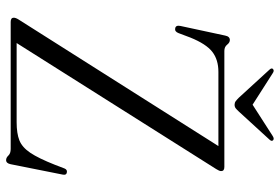

<svg xmlns="http://www.w3.org/2000/svg" viewBox="-164 -738 917 629"><g transform="rotate(90 294.5 -423.5)"><path d="M534 -673.5 121 -19.5H380.5Q417 -19.5 439.8 -28.5Q462.5 -37.5 480.5 -64.2Q498.5 -91 519.5 -144L532 -176.5Q536 -186 545 -184Q554.5 -182.5 552 -170.5L518 0Q515 15 504.5 15Q496.5 15 489.5 7.5Q482.5 0 468 0H52Q38 0 38 -10Q38 -16.5 44 -26L458.5 -680.5H215.5Q175.5 -680.5 149.8 -660.5Q124 -640.5 103 -588.5L88.5 -550Q83.5 -536.5 72.5 -539Q62 -541 65 -556L96.5 -702.5Q99.5 -718 111 -718Q119.5 -718 126.5 -709Q133.5 -700 147 -700H527Q540.5 -700 540.5 -689.5Q540.5 -683.5 534 -673.5ZM345.5 -747.5Q339.5 -741 334.8 -737.2Q330 -733.5 323 -733.5Q316.5 -733.5 311.5 -737.2Q306.5 -741 300 -747.5L208 -848Q201 -856 207 -860Q212 -864 220.5 -858L323 -792.5L425 -858Q434 -864 439 -860Q444.5 -855.5 437.5 -848Z"/></g></svg>

Font: Fraunces 72pt Light
Style: Regular
Weight: 300
Version: Version 1.000;[0bf87f6ff]